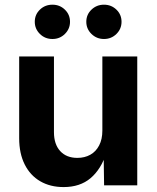

<svg xmlns="http://www.w3.org/2000/svg" viewBox="-20 -778 657 806"><path d="M247.1 7.3Q190.9 7.3 148.9 -17.1Q106.9 -41.5 83.7 -87.6Q60.5 -133.8 60.5 -197.8V-541H206.5V-223.1Q206.5 -172.4 232.7 -143.8Q258.8 -115.2 304.7 -115.2Q335.4 -115.2 359.1 -128.4Q382.8 -141.6 396.2 -167.5Q409.7 -193.4 409.7 -229.5V-541H556.2V0H417L415 -135.7H426.3Q404.3 -67.4 360.1 -30Q315.9 7.3 247.1 7.3ZM416.5 -614.3Q385.7 -614.3 364 -635.5Q342.3 -656.7 342.3 -686.5Q342.3 -716.8 364 -737.5Q385.7 -758.3 416.5 -758.3Q447.3 -758.3 468.8 -737.5Q490.2 -716.8 490.2 -686.5Q490.2 -656.7 468.8 -635.5Q447.3 -614.3 416.5 -614.3ZM200.2 -614.3Q168.9 -614.3 147.5 -635.5Q126 -656.7 126 -686.5Q126 -716.8 147.5 -737.5Q168.9 -758.3 200.2 -758.3Q231 -758.3 252.4 -737.5Q273.9 -716.8 273.9 -686.5Q273.9 -656.7 252.4 -635.5Q231 -614.3 200.2 -614.3Z"/></svg>

Font: Inter 17pt
Style: Bold
Weight: 700
Version: Version 4.001;git-66647c0bb